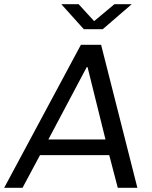

<svg xmlns="http://www.w3.org/2000/svg" viewBox="-50 -901 729 921"><path d="M-30 0 338 -686H435L609 0H515L474 -157H142L58 0ZM182 -232H456L370 -579H366ZM352 -761 244 -881H327L415 -785H384L499 -881H582L443 -761Z"/></svg>

Font: Chivo Medium Light
Style: Italic
Weight: 300
Italic angle: -8.05°
Version: Version 2.002